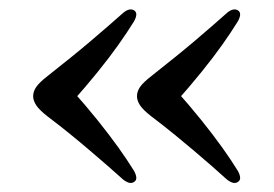

<svg xmlns="http://www.w3.org/2000/svg" viewBox="-20 -447 596 417"><path d="M52 -238Q52 -248.5 58.8 -258.2Q65.5 -268 83.5 -282Q110 -303 133 -321.5Q156 -340 176.2 -357.2Q196.5 -374.5 214.2 -389.8Q232 -405 247.5 -419Q254.5 -425 260.8 -426.2Q267 -427.5 272 -424Q276.5 -420.5 276 -414.5Q275.5 -408.5 271 -400.5Q256.5 -377 237 -349.5Q217.5 -322 192 -290.5Q166.5 -259 134.5 -223V-253.5Q166.5 -217.5 192 -185.8Q217.5 -154 237 -126.8Q256.5 -99.5 271 -76Q275.5 -68 276 -61.8Q276.5 -55.5 272 -52.5Q267 -48.5 260.8 -50Q254.5 -51.5 247.5 -57Q232 -71 214.2 -86.5Q196.5 -102 176.2 -119.2Q156 -136.5 133 -155.2Q110 -174 83.5 -194Q65.5 -208 58.8 -218.2Q52 -228.5 52 -238ZM277.5 -238Q277.5 -248.5 284.2 -258.2Q291 -268 309 -282Q335.5 -303 358.5 -321.5Q381.5 -340 401.8 -357.2Q422 -374.5 439.8 -389.8Q457.5 -405 473 -419Q480 -425 486.2 -426.2Q492.5 -427.5 497.5 -424Q502 -420.5 501.5 -414.5Q501 -408.5 496.5 -400.5Q482 -377 462.5 -349.5Q443 -322 417.5 -290.5Q392 -259 360 -223V-253.5Q392 -217.5 417.5 -185.8Q443 -154 462.5 -126.8Q482 -99.5 496.5 -76Q501 -68 501.5 -61.8Q502 -55.5 497.5 -52.5Q492.5 -48.5 486.2 -50Q480 -51.5 473 -57Q457.5 -71 439.8 -86.5Q422 -102 401.8 -119.2Q381.5 -136.5 358.5 -155.2Q335.5 -174 309 -194Q291 -208 284.2 -218.2Q277.5 -228.5 277.5 -238Z"/></svg>

Font: Fraunces 10pt
Style: Regular
Weight: 400
Version: Version 1.000;[b76b70a41]